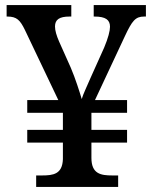

<svg xmlns="http://www.w3.org/2000/svg" viewBox="-20 -734 599 754"><path d="M122 0H444V-45H421C376 -45 339 -51 339 -114V-174H479V-224H339V-291H479V-341H353L470 -591C499 -653 512 -669 546 -669H553V-714H348V-669H351C395 -669 412 -656 412 -629C412 -613 405 -585 389 -547L336 -429C324 -401 305 -361 301 -345C293 -372 276 -426 258 -468L212 -571C202 -594 196 -614 196 -630C196 -657 213 -669 253 -669H260V-714H6V-669H9C46 -669 59 -655 78 -616L209 -341H87V-291H227V-224H87V-174H227V-109C225 -50 189 -45 145 -45H122Z"/></svg>

Font: Noto Serif Thai Medium
Style: Regular
Weight: 500
Designer: Monotype Design Team
Foundry: Monotype Imaging Inc.
Version: Version 1.901;PS 001.901;hotconv 1.0.88;makeotf.lib2.5.64775